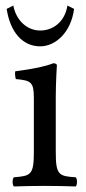

<svg xmlns="http://www.w3.org/2000/svg" viewBox="-20 -670 311 692"><path d="M181 -122V-321C181 -371 185 -435 185 -435C185 -439 180 -442 172 -442C144 -431 104 -422 35 -413C33 -407 35 -391 37 -385C92 -380 102 -374 102 -317V-122C102 -39 91 -36 30 -31C24 -25 24 -4 30 2C63 1 102 0 142 0C182 0 220 1 253 2C259 -4 259 -25 253 -31C192 -35 181 -39 181 -122ZM28 -650 4 -638C17 -553 62 -503 125 -503C179 -503 236 -552 247 -638L223 -650C214 -592 172 -560 125 -560C77 -560 38 -597 28 -650Z"/></svg>

Font: Libertinus Serif
Style: Regular
Weight: 400
Designer: Philipp H. Poll, Khaled Hosny
Foundry: Caleb Maclennan
Version: Version 7.050;RELEASE